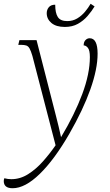

<svg xmlns="http://www.w3.org/2000/svg" viewBox="-73 -749 586 1019"><path d="M271 -606Q225 -606 200 -627Q175 -648 175 -679Q175 -697 186 -710.5Q197 -724 220 -724Q220 -680 234 -658.5Q248 -637 284 -637Q313 -637 336.5 -651Q360 -665 378 -686.5Q396 -708 408 -729L429 -715Q414 -690 392 -664.5Q370 -639 340.5 -622.5Q311 -606 271 -606ZM-6 250Q-53 250 -53 212Q-53 204 -50 197Q-31 202 -13 202Q34 202 76 175.5Q118 149 154.5 108Q191 67 222 22L99 -452Q91 -479 84 -491.5Q77 -504 66.5 -507.5Q56 -511 38 -511H24L30 -536H121L224 -134Q232 -104 238.5 -76Q245 -48 251 -21Q323 -141 363.5 -249.5Q404 -358 404 -446Q404 -482 393.5 -495Q383 -508 371 -508Q371 -526 380.5 -536Q390 -546 403 -546Q445 -546 445 -464Q445 -383 406.5 -274.5Q368 -166 295 -39Q216 98 138 174Q60 250 -6 250Z"/></svg>

Font: Noto Serif SemiCondensed ExtraLight
Style: Italic
Weight: 200
Width: 4
Italic angle: -12°
Designer: Monotype Design Team
Foundry: Monotype Imaging Inc.
Version: Version 2.013